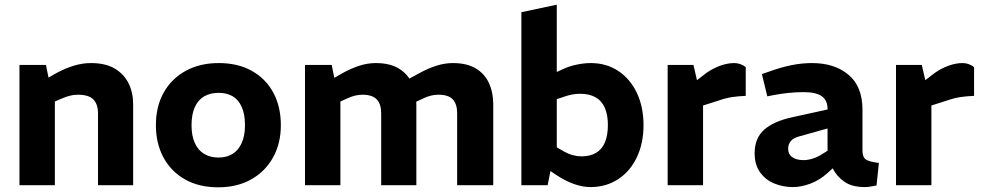

<svg xmlns="http://www.w3.org/2000/svg" viewBox="-20 -790 4189 819"><path d="M63 0V-513H176L187 -459L220 -478Q257 -498 294 -509.5Q331 -521 368 -521Q430 -521 469.5 -497.5Q509 -474 528.5 -434.5Q548 -395 548 -345V0H398V-307Q398 -345 378.5 -365.5Q359 -386 312 -386Q294 -386 277 -381.5Q260 -377 242 -369L214 -357V0Z M911 9Q829 9 769.5 -24.5Q710 -58 677.5 -118Q645 -178 645 -256Q645 -336 678.5 -395.5Q712 -455 772.5 -488Q833 -521 913 -521Q995 -521 1054.5 -487.5Q1114 -454 1146 -394.5Q1178 -335 1178 -256Q1178 -178 1144.5 -118Q1111 -58 1051 -24.5Q991 9 911 9ZM912 -118Q947 -118 972 -133.5Q997 -149 1011 -180Q1025 -211 1025 -256Q1025 -302 1011.5 -333Q998 -364 973 -379Q948 -394 912 -394Q877 -394 851 -379Q825 -364 811 -333Q797 -302 797 -256Q797 -211 811 -180Q825 -149 851 -133.5Q877 -118 912 -118Z M1281 0V-513H1395L1406 -458L1441 -478Q1477 -498 1512.5 -509.5Q1548 -521 1583 -521Q1642 -521 1680 -498.5Q1718 -476 1737 -436Q1756 -396 1756 -345V0H1606V-307Q1606 -346 1587 -366Q1568 -386 1526 -386Q1510 -386 1494 -382Q1478 -378 1463 -371L1432 -357V0ZM1930 0V-307Q1930 -346 1911.5 -366Q1893 -386 1850 -386Q1833 -386 1817.5 -382Q1802 -378 1787 -371L1749 -353L1710 -446L1769 -478Q1805 -498 1841 -509.5Q1877 -521 1912 -521Q1971 -521 2009 -498.5Q2047 -476 2065.5 -436Q2084 -396 2084 -345V0Z M2499 8Q2466 8 2430 -4.5Q2394 -17 2357 -41L2315 -69L2349 -165L2387 -143Q2405 -133 2424 -128Q2443 -123 2460 -123Q2497 -123 2522.5 -138Q2548 -153 2560.5 -183Q2573 -213 2573 -257Q2573 -301 2559.5 -331Q2546 -361 2519.5 -375.5Q2493 -390 2455 -390Q2439 -390 2421.5 -387Q2404 -384 2385 -377L2355 -367V-120L2335 -95L2316 0H2204V-738L2355 -770V-426L2312 -463L2381 -495Q2406 -507 2438.5 -514Q2471 -521 2500 -521Q2566 -521 2617 -487.5Q2668 -454 2696.5 -394Q2725 -334 2725 -256Q2725 -179 2696.5 -119Q2668 -59 2616.5 -25.5Q2565 8 2499 8Z M2828 0V-513H2938L2953 -448L2992 -478Q3020 -498 3051.5 -509.5Q3083 -521 3112 -521Q3124 -521 3136.5 -517Q3149 -513 3161 -504V-381Q3131 -380 3103.5 -376Q3076 -372 3042 -360L2979 -340V0Z M3362 8Q3321 8 3283.5 -7Q3246 -22 3222.5 -54.5Q3199 -87 3199 -136Q3199 -201 3240 -237Q3281 -273 3360 -290L3510 -323V-325Q3510 -362 3485.5 -379.5Q3461 -397 3407 -397Q3375 -397 3342 -393.5Q3309 -390 3278 -384L3253 -379L3230 -474L3259 -484Q3308 -502 3353.5 -511.5Q3399 -521 3444 -521Q3540 -521 3599.5 -471Q3659 -421 3659 -322V-148Q3659 -120 3673 -110Q3687 -100 3729 -95L3719 1Q3706 4 3692.5 6Q3679 8 3669 8Q3614 8 3581.5 -15Q3549 -38 3532 -72L3510 -52Q3477 -22 3437.5 -7Q3398 8 3362 8ZM3408 -107Q3426 -107 3447 -113.5Q3468 -120 3489 -134L3510 -147V-242L3392 -209Q3364 -202 3353 -188Q3342 -174 3342 -156Q3342 -132 3359.5 -119.5Q3377 -107 3408 -107Z M3802 0V-513H3912L3927 -448L3966 -478Q3994 -498 4025.5 -509.5Q4057 -521 4086 -521Q4098 -521 4110.5 -517Q4123 -513 4135 -504V-381Q4105 -380 4077.5 -376Q4050 -372 4016 -360L3953 -340V0Z"/></svg>

Font: REM SemiBold
Style: Regular
Weight: 600
Designer: Octavio Pardo
Foundry: Ashler Design
Version: Version 1.005;gftools[0.9.28]